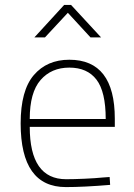

<svg xmlns="http://www.w3.org/2000/svg" viewBox="-20 -752 547 781"><path d="M249 -23Q280 -23 324.5 -25Q369 -27 398 -30L426 -32L428 0Q321 9 248 9Q64 9 64 -250Q64 -384 117.5 -446.5Q171 -509 262 -509Q447 -509 447 -269V-236H101Q101 -23 249 -23ZM101 -268H410Q410 -379 372.5 -428Q335 -477 262 -477Q189 -477 145 -426.5Q101 -376 101 -268ZM120 -600 241 -732H269L391 -600H348L256 -700L163 -600Z"/></svg>

Font: TitilliumMaps29L
Style: 1 wt
Weight: 100
Designer: Campivisivi
Foundry: Accademia di Belle Arti di Urbino and students of MA course of Visual design
Version: Version 001.001